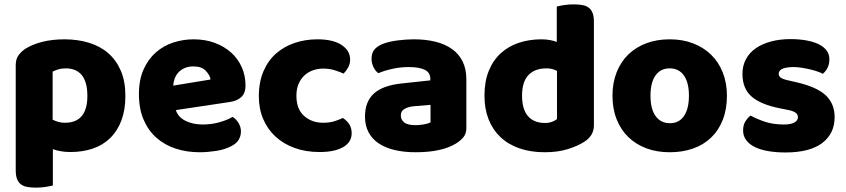

<svg xmlns="http://www.w3.org/2000/svg" viewBox="-20 -681 3871 879"><path d="M275 -501Q335 -501 386.5 -485.5Q438 -470 475 -438Q512 -406 533 -357.5Q554 -309 554 -242Q554 -178 536 -130Q518 -82 485 -49.5Q452 -17 405.5 -1Q359 15 302 15Q259 15 222 2V168Q212 171 190 174.5Q168 178 145 178Q123 178 105.5 175Q88 172 76 163Q64 154 58 138.5Q52 123 52 98V-382Q52 -409 63.5 -426Q75 -443 95 -457Q126 -477 172 -489Q218 -501 275 -501ZM277 -119Q380 -119 380 -242Q380 -306 354.5 -337Q329 -368 281 -368Q262 -368 247 -363.5Q232 -359 221 -353V-133Q233 -127 247 -123Q261 -119 277 -119Z M894 16Q835 16 784.5 -0.5Q734 -17 696.5 -50Q659 -83 637.5 -133Q616 -183 616 -250Q616 -316 637.5 -363.5Q659 -411 694 -441.5Q729 -472 774 -486.5Q819 -501 866 -501Q919 -501 962.5 -485Q1006 -469 1037.5 -441Q1069 -413 1086.5 -374Q1104 -335 1104 -289Q1104 -255 1085 -237Q1066 -219 1032 -214L785 -177Q796 -144 830 -127.5Q864 -111 908 -111Q949 -111 985.5 -121.5Q1022 -132 1045 -146Q1061 -136 1072 -118Q1083 -100 1083 -80Q1083 -35 1041 -13Q1009 4 969 10Q929 16 894 16ZM866 -377Q842 -377 824.5 -369Q807 -361 796 -348.5Q785 -336 779.5 -320.5Q774 -305 773 -289L944 -317Q941 -337 922 -357Q903 -377 866 -377Z M1460 -367Q1435 -367 1412.5 -359Q1390 -351 1373.5 -335.5Q1357 -320 1347 -297Q1337 -274 1337 -243Q1337 -181 1372.5 -150Q1408 -119 1459 -119Q1489 -119 1511 -126Q1533 -133 1550 -141Q1570 -127 1580 -110.5Q1590 -94 1590 -71Q1590 -30 1551 -7.5Q1512 15 1443 15Q1380 15 1329 -3.5Q1278 -22 1241.5 -55.5Q1205 -89 1185 -136Q1165 -183 1165 -240Q1165 -306 1186.5 -355.5Q1208 -405 1245 -437Q1282 -469 1330.5 -485Q1379 -501 1433 -501Q1505 -501 1544 -475Q1583 -449 1583 -408Q1583 -389 1574 -372.5Q1565 -356 1553 -344Q1536 -352 1512 -359.5Q1488 -367 1460 -367Z M1883 -108Q1900 -108 1920.5 -111.5Q1941 -115 1951 -121V-201L1879 -195Q1851 -193 1833 -183Q1815 -173 1815 -153Q1815 -133 1830.5 -120.5Q1846 -108 1883 -108ZM1875 -501Q1929 -501 1973.5 -490Q2018 -479 2049.5 -456.5Q2081 -434 2098 -399.5Q2115 -365 2115 -318V-94Q2115 -68 2100.5 -51.5Q2086 -35 2066 -23Q2001 16 1883 16Q1830 16 1787.5 6Q1745 -4 1714.5 -24Q1684 -44 1667.5 -75Q1651 -106 1651 -147Q1651 -216 1692 -253Q1733 -290 1819 -299L1950 -313V-320Q1950 -349 1924.5 -361.5Q1899 -374 1851 -374Q1813 -374 1777 -366Q1741 -358 1712 -346Q1699 -355 1690 -373.5Q1681 -392 1681 -412Q1681 -438 1693.5 -453.5Q1706 -469 1732 -480Q1761 -491 1800.5 -496Q1840 -501 1875 -501Z M2198 -243Q2198 -309 2218 -357.5Q2238 -406 2273.5 -438Q2309 -470 2356.5 -485.5Q2404 -501 2459 -501Q2479 -501 2498 -497.5Q2517 -494 2529 -489V-651Q2539 -654 2561 -657.5Q2583 -661 2606 -661Q2628 -661 2645.5 -658Q2663 -655 2675 -646Q2687 -637 2693 -621.5Q2699 -606 2699 -581V-107Q2699 -60 2655 -32Q2626 -13 2580 1.5Q2534 16 2474 16Q2409 16 2357.5 -2Q2306 -20 2270.5 -54Q2235 -88 2216.5 -135.5Q2198 -183 2198 -243ZM2482 -368Q2428 -368 2399 -337Q2370 -306 2370 -243Q2370 -181 2397 -149.5Q2424 -118 2475 -118Q2493 -118 2507.5 -123.5Q2522 -129 2530 -136V-356Q2510 -368 2482 -368Z M3308 -243Q3308 -181 3289 -132.5Q3270 -84 3235.5 -51Q3201 -18 3153 -1Q3105 16 3046 16Q2987 16 2939 -2Q2891 -20 2856.5 -53.5Q2822 -87 2803 -135Q2784 -183 2784 -243Q2784 -302 2803 -350Q2822 -398 2856.5 -431.5Q2891 -465 2939 -483Q2987 -501 3046 -501Q3105 -501 3153 -482.5Q3201 -464 3235.5 -430.5Q3270 -397 3289 -349Q3308 -301 3308 -243ZM2958 -243Q2958 -182 2981.5 -149.5Q3005 -117 3047 -117Q3089 -117 3111.5 -150Q3134 -183 3134 -243Q3134 -303 3111 -335.5Q3088 -368 3046 -368Q3004 -368 2981 -335.5Q2958 -303 2958 -243Z M3801 -145Q3801 -69 3744 -26Q3687 17 3576 17Q3534 17 3498 11Q3462 5 3436.5 -7.5Q3411 -20 3396.5 -39Q3382 -58 3382 -84Q3382 -108 3392 -124.5Q3402 -141 3416 -152Q3445 -136 3482.5 -123.5Q3520 -111 3569 -111Q3600 -111 3616.5 -120Q3633 -129 3633 -144Q3633 -158 3621 -166Q3609 -174 3581 -179L3551 -185Q3464 -202 3421.5 -238.5Q3379 -275 3379 -343Q3379 -380 3395 -410Q3411 -440 3440 -460Q3469 -480 3509.5 -491Q3550 -502 3599 -502Q3636 -502 3668.5 -496.5Q3701 -491 3725 -480Q3749 -469 3763 -451.5Q3777 -434 3777 -410Q3777 -387 3768.5 -370.5Q3760 -354 3747 -343Q3739 -348 3723 -353.5Q3707 -359 3688 -363.5Q3669 -368 3649.5 -371Q3630 -374 3614 -374Q3581 -374 3563 -366.5Q3545 -359 3545 -343Q3545 -332 3555 -325Q3565 -318 3593 -312L3624 -305Q3720 -283 3760.5 -244.5Q3801 -206 3801 -145Z"/></svg>

Font: Baloo Thambi
Style: Regular
Weight: 400
Designer: Aadarsh Rajan and Ek Type
Foundry: Ek Type
Version: Version 1.100;PS 1.000;hotconv 1.0.88;makeotf.lib2.5.647800;